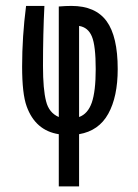

<svg xmlns="http://www.w3.org/2000/svg" viewBox="-20 -458 478 665"><path d="M253.9 6.8V187.5H183.6V6.8Q102.5 -5.9 72.3 -89.8Q56.6 -132.8 56.6 -227.5Q56.6 -331.1 70.3 -437.5H133.8Q128.9 -340.8 128.9 -229.5Q128.9 -148.4 139.6 -107.4Q149.4 -67.4 183.6 -52.7V-435.5Q207 -437.5 227.5 -437.5Q310.5 -437.5 349.1 -384.8Q387.7 -332 387.7 -218.8Q387.7 -123 355 -64Q322.3 -4.9 253.9 6.8ZM311.5 -218.8Q311.5 -299.8 298.3 -331.5Q285.2 -363.3 253.9 -368.2V-52.7Q284.2 -63.5 297.9 -102.5Q311.5 -141.6 311.5 -218.8Z"/></svg>

Font: Sudo Light
Style: Regular
Weight: 300
Monospace: yes
Designer: Jens Kutilek
Foundry: Jens Kutilek
Version: Version 0.040